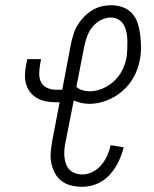

<svg xmlns="http://www.w3.org/2000/svg" viewBox="-20 -702 590 734"><path d="M294 12Q272 12 251.5 7Q231 2 215 -10.5Q199 -23 189.5 -41Q180 -59 176 -79.5Q172 -100 174 -121.5Q176 -143 180 -165L208 -311H193Q174 -311 156 -314.5Q138 -318 122.5 -326.5Q107 -335 96 -349Q85 -363 80 -380Q75 -397 75.5 -416Q76 -435 80 -454L84 -476H137L133 -454Q130 -437 130 -419Q130 -401 137.5 -387Q145 -373 160.5 -366Q176 -359 194 -359H218L251 -533Q255 -552 260.5 -570Q266 -588 276.5 -605.5Q287 -623 301 -637.5Q315 -652 332 -662.5Q349 -673 367.5 -677.5Q386 -682 404 -682Q429 -682 450.5 -674Q472 -666 486.5 -649Q501 -632 507.5 -610Q514 -588 516.5 -565Q519 -542 519 -518Q519 -494 514 -470Q508 -438 491 -407Q474 -376 447 -353Q420 -330 387 -317.5Q354 -305 322 -305Q306 -305 290.5 -308.5Q275 -312 262 -318L230 -156Q227 -142 226 -128Q225 -114 226.5 -100.5Q228 -87 232.5 -74.5Q237 -62 246 -53Q255 -44 268 -39.5Q281 -35 295 -35Q315 -35 334.5 -45Q354 -55 368 -72Q382 -89 390.5 -108.5Q399 -128 403 -147L453 -139Q448 -120 441 -102Q434 -84 424 -67Q414 -50 400 -34.5Q386 -19 368.5 -8.5Q351 2 332 7Q313 12 294 12ZM323 -353Q347 -353 371 -363Q395 -373 414.5 -390.5Q434 -408 446 -431Q458 -454 463 -478Q466 -495 466.5 -511.5Q467 -528 467 -544Q467 -560 464 -576Q461 -592 454 -605.5Q447 -619 433.5 -627Q420 -635 404 -635Q384 -635 365 -625Q346 -615 333 -598.5Q320 -582 313 -563Q306 -544 302 -524L272 -370Q282 -361 295 -357Q308 -353 323 -353Z"/></svg>

Font: Lode Dark Term
Style: Italic
Weight: 400
Italic angle: -11°
Monospace: yes
Designer: Belleve Invis
Foundry: Belleve Invis
Version: Version 29.2.0